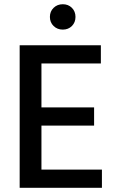

<svg xmlns="http://www.w3.org/2000/svg" viewBox="-20 -888 554 908"><path d="M320 -851Q337 -834 337 -808Q337 -782 320 -765Q303 -748 277 -748Q251 -748 233.5 -765Q216 -782 216 -808Q216 -834 233.5 -851Q251 -868 277 -868Q303 -868 320 -851ZM462 0H73V-674H457V-588H176V-380H425V-294H176V-86H462Z"/></svg>

Font: Hind Colombo Medium
Style: Regular
Weight: 500
Designer: Jyotish Sonowal, Aditi Pimprikar
Foundry: Indian Type Foundry
Version: Version 1.000;PS 1.0;hotconv 1.0.86;makeotf.lib2.5.63406; tt